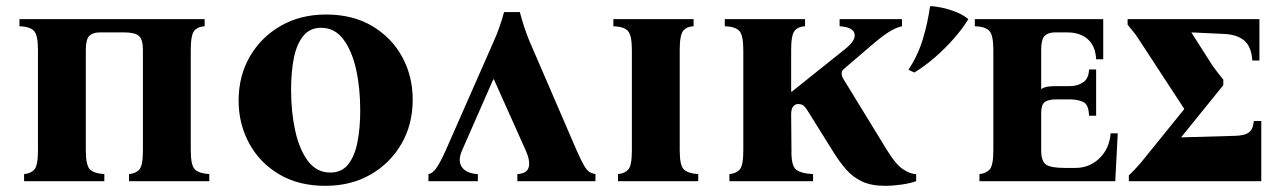

<svg xmlns="http://www.w3.org/2000/svg" viewBox="-20 -587 4135 622"><path d="M598 -425V-100Q598 -51 611.5 -38Q625 -25 658 -23V0H398V-23Q420 -25 431.5 -38Q443 -51 443 -100V-425Q443 -460 429.5 -471Q416 -482 383 -482H303Q281 -482 269.5 -471Q258 -460 258 -425V-100Q258 -51 271.5 -38Q285 -25 318 -23V0H58V-23Q80 -25 91.5 -38Q103 -51 103 -100V-425Q103 -474 89.5 -487.5Q76 -501 43 -502V-525H643V-502Q621 -501 609.5 -487.5Q598 -474 598 -425Z M1036 -540Q1123 -540 1186 -502.5Q1249 -465 1283 -402.5Q1317 -340 1317 -264Q1317 -184 1280.5 -121Q1244 -58 1180.5 -21.5Q1117 15 1034 15Q947 15 884 -22.5Q821 -60 787 -123Q753 -186 753 -261Q753 -341 789.5 -404Q826 -467 890 -503.5Q954 -540 1036 -540ZM1050 -28Q1087 -28 1108 -54.5Q1129 -81 1138 -126.5Q1147 -172 1147 -229Q1147 -302 1133.5 -362.5Q1120 -423 1092 -460Q1064 -497 1020 -497Q984 -497 962.5 -470.5Q941 -444 932 -399Q923 -354 923 -296Q923 -224 936.5 -163Q950 -102 978 -65Q1006 -28 1050 -28Z M1477 -100Q1462 -66 1476.5 -45.5Q1491 -25 1528 -23V0H1368V-23Q1382 -25 1395.5 -45.5Q1409 -66 1424 -100L1579 -452Q1589 -474 1597.5 -498Q1606 -522 1613 -548H1664Q1678 -495 1696 -452L1848 -100Q1863 -66 1872.5 -50Q1882 -34 1890 -29.5Q1898 -25 1909 -23V0H1656V-23Q1688 -25 1693 -46Q1698 -67 1683 -100L1580 -330H1578Z M2182 -100Q2182 -51 2195.5 -38Q2209 -25 2242 -23V0H1982V-23Q2004 -25 2015.5 -38Q2027 -51 2027 -100V-425Q2027 -474 2013.5 -487.5Q2000 -501 1967 -502V-525H2227V-502Q2205 -501 2193.5 -487.5Q2182 -474 2182 -425Z M2852 -103Q2881 -55 2905 -39Q2929 -23 2948 -23V0Q2928 7 2900.5 11Q2873 15 2847 15Q2803 15 2773 1Q2743 -13 2722 -37Q2701 -61 2682 -91L2599 -224Q2588 -242 2581.5 -246Q2575 -250 2566 -250Q2556 -250 2549.5 -242Q2543 -234 2543 -216L2544 -100Q2543 -51 2558.5 -38Q2574 -25 2614 -23V0H2343V-23Q2365 -25 2376.5 -38Q2388 -51 2388 -100V-425Q2388 -474 2374.5 -487.5Q2361 -501 2328 -502V-525H2588V-502Q2566 -501 2554.5 -487.5Q2543 -474 2543 -425V-290H2545L2714 -425Q2749 -452 2749 -472Q2749 -499 2700 -502V-525H2902V-502Q2880 -497 2856.5 -481.5Q2833 -466 2803 -440L2713 -363Q2700 -351 2713 -330Z M3153 0V-23Q3174 -25 3186 -38Q3198 -51 3198 -100V-425Q3198 -474 3184.5 -487.5Q3171 -501 3138 -502V-525H3554V-395H3531Q3529 -438 3504 -460Q3479 -482 3437 -482H3397Q3376 -482 3364.5 -471Q3353 -460 3353 -425V-298Q3361 -304 3372.5 -306Q3384 -308 3400 -308H3447Q3470 -308 3488.5 -320Q3507 -332 3508 -362H3531V-212H3508Q3507 -249 3488.5 -257Q3470 -265 3447 -265H3402Q3375 -265 3364 -256Q3353 -247 3353 -221V-100Q3353 -65 3368.5 -54Q3384 -43 3429 -43H3464Q3509 -43 3541.5 -74Q3574 -105 3578 -155H3601L3593 0ZM2993 -567Q3009 -567 3032 -562Q3055 -557 3078.5 -547.5Q3102 -538 3117 -525Q3099 -495 3070 -462Q3041 -429 3008 -400.5Q2975 -372 2942 -352L2923 -361Q2954 -408 2970 -461.5Q2986 -515 2993 -567Z M3943 -311 3807 -143V-142L3982 -147Q4010 -148 4022 -155.5Q4034 -163 4037.5 -174Q4041 -185 4042 -195H4066V0H3637V-19Q3649 -30 3658 -40Q3667 -50 3676 -60L3816 -233V-235L3665 -466Q3660 -474 3653 -482.5Q3646 -491 3633 -507V-525H4060V-391H4037Q4034 -436 4011 -455.5Q3988 -475 3947 -477L3840 -482V-481L3909 -373Q3916 -363 3925.5 -351Q3935 -339 3943 -329Z"/></svg>

Font: Bona Nova SC
Style: Bold
Weight: 700
Designer: Mateusz Machalski
Foundry: Capitalics
Version: Version 4.001; ttfautohint (v1.8.4.7-5d5b)